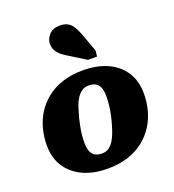

<svg xmlns="http://www.w3.org/2000/svg" viewBox="-150 -947 973 1076"><g transform="rotate(-20 336.5 -409.0)"><path d="M419 -229Q426 -255 430.5 -280Q435 -305 437 -328Q439 -351 439 -371Q439 -400 432 -420Q425 -440 409 -450.5Q393 -461 365 -461Q342 -461 324.5 -449Q307 -437 293.5 -415.5Q280 -394 271 -366.5Q262 -339 254 -309Q248 -283 243 -258Q238 -233 236 -210Q234 -187 234 -167Q234 -139 241 -118.5Q248 -98 264.5 -87.5Q281 -77 308 -77Q331 -77 348.5 -89Q366 -101 379 -122.5Q392 -144 401.5 -171.5Q411 -199 419 -229ZM31 -225Q31 -275 43.5 -323Q56 -371 82 -412Q108 -453 147.5 -484.5Q187 -516 241 -534Q295 -552 364 -552Q448 -552 510.5 -523.5Q573 -495 607.5 -441.5Q642 -388 642 -313Q642 -263 629.5 -215Q617 -167 591 -126Q565 -85 525.5 -53.5Q486 -22 432 -4Q378 14 309 14Q226 14 163.5 -14.5Q101 -43 66 -96.5Q31 -150 31 -225ZM430 -741Q419 -771 406 -791.5Q393 -812 374.5 -822Q356 -832 328 -832Q286 -832 264 -807Q242 -782 242 -754Q242 -732 251 -715Q260 -698 276.5 -684Q293 -670 314 -658L412 -597H466L470 -632Z"/></g></svg>

Font: Roboto Serif ExtraBold
Style: Italic
Weight: 800
Italic angle: -10°
Version: Version 1.007